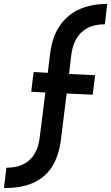

<svg xmlns="http://www.w3.org/2000/svg" viewBox="-119 -788 559 965"><path d="M133 -519Q144 -606 183.5 -661.5Q223 -717 284 -743Q345 -769 420 -768L408 -666Q356 -666 320.5 -647Q285 -628 265 -593.5Q245 -559 239 -510L228 -416L359 -410L347 -312L216 -318L188 -92Q178 -5 142 50.5Q106 106 46 132Q-14 158 -99 157L-87 55Q-35 55 0.5 36.5Q36 18 56 -17Q76 -52 81 -101L109 -323L38 -327L50 -426L121 -422Z"/></svg>

Font: Josefin Sans Medium
Style: Italic
Weight: 500
Italic angle: -7°
Designer: Santiago Orozco
Foundry: Typemade
Version: Version 2.000